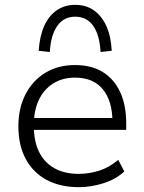

<svg xmlns="http://www.w3.org/2000/svg" viewBox="-20 -766 595 794"><path d="M306 8Q229 8 173 -22Q117 -52 86.5 -108.5Q56 -165 56 -244Q56 -319 85.5 -376Q115 -433 167.5 -465Q220 -497 290 -497Q359 -497 406 -467.5Q453 -438 477.5 -384Q502 -330 502 -255V-229H103V-278H464L445 -262Q445 -348 405.5 -396.5Q366 -445 290 -445Q238 -445 199.5 -420.5Q161 -396 140.5 -352.5Q120 -309 120 -251V-244Q120 -181 142 -137Q164 -93 205.5 -70Q247 -47 305 -47Q348 -47 389.5 -60Q431 -73 469 -105L494 -57Q460 -25 408.5 -8.5Q357 8 306 8ZM186 -551 140 -556Q144 -616 162.5 -658Q181 -700 214 -723Q247 -746 291 -746Q336 -746 368.5 -723Q401 -700 420 -658Q439 -616 442 -556L396 -551Q392 -621 365.5 -659Q339 -697 291 -697Q244 -697 217 -659Q190 -621 186 -551Z"/></svg>

Font: Nunito Sans 10pt Light
Style: Regular
Weight: 300
Designer: Vernon Adams
Foundry: Vernon Adams
Version: Version 3.101;gftools[0.9.27]